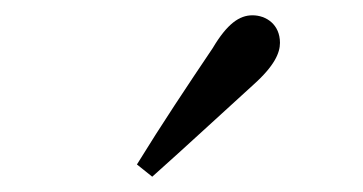

<svg xmlns="http://www.w3.org/2000/svg" viewBox="-20 -839 475 251"><path d="M159 -624 179 -608C225 -649 268 -689 311 -728C339 -753 346 -770 346 -783C346 -807 328 -819 310 -819C293 -819 277 -808 258 -776C225 -727 191 -676 159 -624Z"/></svg>

Font: Shippori Mincho
Style: Regular
Weight: 400
Designer: Bonji Tadano  Ryoko NISHIZUKA  (kana & ideographs); Frank Grießhammer (Latin, Greek & Cyrillic); Wenlong ZHANG  (bopomof
Foundry: Adobe Systems Incorporated
Version: Version 1.003;PS 1.001;hotconv 16.6.54;makeotf.lib2.5.65590